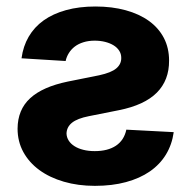

<svg xmlns="http://www.w3.org/2000/svg" viewBox="-20 -573 602 603"><path d="M192.8 -316.8 291.5 -336.6Q329.5 -344.8 345.3 -358.3Q361.2 -371.8 360.8 -391.3Q360.8 -403.8 354.4 -413.7Q348 -423.7 336.8 -430.6Q325.6 -437.5 310.4 -441.4Q295.1 -445.3 277.3 -445.3Q257.8 -445.3 242 -440.3Q226.2 -435.4 214.8 -426.7Q203.5 -418 196.2 -406.2Q188.9 -394.5 186.1 -381.4L47.6 -389.9Q52.6 -427.6 70.1 -457.7Q87.7 -487.9 117 -508.9Q146.3 -529.8 187.3 -541.2Q228.3 -552.6 279.8 -552.6Q332 -552.6 374.8 -540.8Q417.6 -529.1 448 -507.1Q478.3 -485.1 494.7 -453.7Q511 -422.2 511 -382.8Q511.4 -321 472.5 -282Q433.6 -242.9 353.3 -226.9L258.9 -208.1Q223 -201 206.3 -187.7Q189.6 -174.4 188.9 -153.8Q189.3 -141.7 195.7 -131.6Q202.1 -121.4 213.8 -114Q225.5 -106.5 241.7 -102.5Q257.8 -98.4 277.7 -98.4Q318.5 -98.4 344.1 -115.4Q369.7 -132.5 376.8 -165.8L525.6 -158Q520.2 -119 501.2 -87.7Q482.2 -56.5 450.6 -34.6Q419 -12.8 375.7 -1.1Q332.4 10.7 278.1 10.7Q225.1 10.7 180.6 -2.3Q136 -15.3 103.7 -38.9Q71.4 -62.5 53.3 -95.5Q35.2 -128.6 35.2 -169Q35.5 -228.3 74.6 -264.4Q113.6 -300.4 192.8 -316.8Z"/></svg>

Font: Cannonade
Style: Bold
Weight: 700
Designer: Rasmus Andersson
Foundry: rsms
Version: Version 3.012;git-f93a4a705